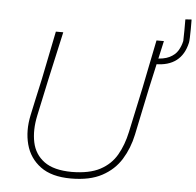

<svg xmlns="http://www.w3.org/2000/svg" viewBox="-57 -890 975 956"><g transform="rotate(5 431.0 -411.5)"><path d="M332 9Q235.5 9 179.8 -32.2Q124 -73.5 106 -141.2Q88 -209 105 -288Q111 -317.5 122 -367Q133 -416.5 145.5 -473.5Q159 -540.5 170.5 -597.2Q182 -654 194 -713H231Q217.5 -652.5 205 -596.2Q192.5 -540 177.5 -472.5L138 -288Q122.5 -214.5 135 -154.8Q147.5 -95 195.2 -59.8Q243 -24.5 333 -24Q421.5 -24.5 475 -53Q528.5 -81.5 557.2 -131.5Q586 -181.5 600 -247L648.5 -473Q662 -540 673.5 -597Q685 -654 697 -713H734Q720.5 -652.5 708 -596.2Q695.5 -540 680.5 -472.5Q665.5 -401.5 652 -336.5Q638.5 -271.5 631 -236Q616.5 -167.5 582.2 -112Q548 -56.5 487.2 -23.8Q426.5 9 332 9ZM701 -595 692 -623Q741 -623 769.2 -637Q797.5 -651 811 -673.5Q824.5 -696 830 -722Q831 -744 831 -774.8Q831 -805.5 831 -830L862 -832Q862.5 -809 862.2 -784.5Q862 -760 861.2 -741Q860.5 -722 859 -716Q832 -595 701 -595Z"/></g></svg>

Font: Commissioner Loud Thin
Style: Italic
Weight: 100
Italic angle: -12°
Designer: Kostas Bartsokas
Foundry: Kostas Bartsokas
Version: Version 1.000; ttfautohint (v1.8.3)